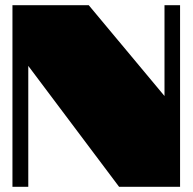

<svg xmlns="http://www.w3.org/2000/svg" viewBox="-20 -720 742 740"><path d="M28 -700H322L614 -350V-700H674V0H439L89 -466V0H28Z"/></svg>

Font: Notable
Style: Regular
Weight: 400
Designer: Multiple Designers
Foundry: Google, Inc.
Version: Version 1.100